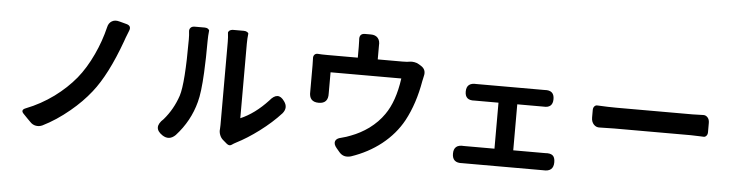

<svg xmlns="http://www.w3.org/2000/svg" viewBox="-49 -1041 4999 1314"><g transform="rotate(5 2450.0 -383.5)"><path d="M184 -6 163 -27 133 -58Q107 -84 144 -98Q244 -137 333 -202Q417 -264 479 -339Q537 -410 583 -509Q626 -601 650 -700Q656 -728 677.5 -741Q699 -754 728 -746L740 -743L781 -732Q816 -722 802 -688Q795 -671 782 -637Q777 -621 774 -614Q688 -377 590 -254Q531 -179 450 -112Q360 -37 267 9Q245 19 222.5 15Q200 11 184 -6Z M1536 25 1509 2Q1493 -11 1485 -32Q1477 -53 1480 -73Q1481 -82 1481 -100Q1481 -238 1481 -375Q1481 -523 1481 -671Q1481 -701 1477 -733Q1476 -740 1485 -748Q1496 -756 1512 -756H1545H1585Q1599 -756 1609 -749Q1617 -743 1616 -738Q1612 -706 1612 -670Q1612 -414 1612 -158Q1710 -200 1799 -296Q1855 -365 1900 -300Q1931 -258 1897 -217Q1836 -150 1752 -87Q1672 -27 1597 11Q1583 18 1569 28Q1554 39 1536 25ZM1091 5Q1020 -43 1090 -106Q1154 -180 1186 -276Q1214 -364 1214 -665Q1214 -696 1211 -718Q1209 -734 1218.5 -744.5Q1228 -755 1247 -755H1277H1316Q1330 -755 1339 -748Q1348 -741 1347 -736Q1343 -700 1343 -666Q1343 -547 1338 -448Q1331 -308 1313 -244Q1278 -110 1182 -5Q1139 37 1091 5Z M2309 15 2287 -11Q2265 -37 2271.5 -57.5Q2278 -78 2312 -85Q2348 -94 2377 -106Q2441 -130 2498 -171Q2560 -217 2599 -274Q2664 -366 2686 -525H2564H2443H2200Q2200 -454 2200 -382Q2200 -381 2200 -380Q2203 -310 2137 -310Q2069 -310 2073 -382Q2073 -387 2073 -392Q2073 -477 2073 -562Q2073 -590 2072 -606Q2070 -625 2079.5 -635Q2089 -645 2106 -643Q2125 -641 2168 -641H2377V-717Q2377 -744 2376 -759Q2370 -807 2412 -807H2452Q2484 -807 2500.5 -788Q2517 -769 2514 -735Q2514 -726 2514 -717V-641H2684Q2718 -641 2737 -645Q2748 -647 2766 -644Q2785 -641 2798 -632L2811 -624Q2851 -600 2838 -553Q2836 -546 2834 -534Q2832 -525 2831 -521Q2804 -363 2740 -244Q2687 -147 2595 -74Q2505 -3 2389 36Q2339 50 2309 15Z M3708 16Q3707 16 3705 16H3434H3163Q3158 16 3152 16Q3083 21 3083 -43.5Q3083 -108 3153 -102Q3158 -102 3163 -102H3363V-418H3210Q3205 -418 3199 -418Q3133 -413 3133 -474Q3133 -537 3202 -532Q3206 -532 3210 -532H3434H3659Q3665 -532 3670 -532Q3736 -537 3736 -475Q3736 -413 3671 -418Q3665 -418 3659 -418H3492V-102H3705Q3708 -102 3711 -102Q3746 -105 3762.5 -92Q3779 -79 3779 -45Q3779 21 3708 16Z M4781 -308Q4774 -308 4758 -309Q4715 -311 4694 -311Q4431 -311 4168 -311Q4131 -311 4069 -309Q4044 -307 4027 -325Q4010 -343 4010 -373V-382V-424Q4010 -440 4018.5 -449.5Q4027 -459 4039 -458Q4115 -454 4168 -454Q4431 -454 4694 -454Q4721 -454 4763 -456Q4782 -458 4795.5 -444Q4809 -430 4809 -406V-383V-341Q4809 -326 4800.5 -316.5Q4792 -307 4781 -308Z"/></g></svg>

Font: GenSenRounded2 TW B
Style: Regular
Weight: 700
Version: Version 2.000;PS 2;hotconv 16.6.51;makeotf.lib2.5.65220 DEVE